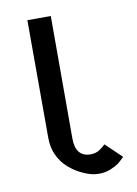

<svg xmlns="http://www.w3.org/2000/svg" viewBox="-66 -570 438 615"><g transform="rotate(-10 152.5 -262.0)"><path d="M65.9 -524.4 66.4 -141.1C66.4 -120.6 70.3 -101.6 78.1 -85C85.9 -68.4 95.7 -55.2 106.9 -44.9C118.2 -34.7 130.4 -25.4 143.6 -18.6C156.7 -11.7 168.5 -6.8 179.2 -3.9C189.9 -1 199.2 0 207 0C220.7 0 233.4 -2.4 245.1 -7.3C256.8 -12.2 265.1 -16.6 270.5 -20.5C275.9 -24.4 282.7 -31.2 292 -40L239.7 -89.8L232.4 -83L224.6 -77.1L215.8 -71.3L205.1 -67.4L191.9 -65.9C158.7 -65.9 142.1 -85.9 142.1 -126V-524.4Z"/></g></svg>

Font: Tuffy
Style: Regular
Weight: 500
Designer: Thatcher Ulrich, Karoly Barta and Michael Everson
Version: Version 001.270